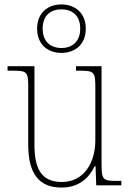

<svg xmlns="http://www.w3.org/2000/svg" viewBox="-20 -834 586 864"><path d="M256 -596C318 -596 366 -634 366 -705C366 -776 318 -814 256 -814C195 -814 147 -776 147 -705C147 -634 195 -596 256 -596ZM257 -618C208 -618 172 -646 172 -705C172 -765 208 -792 257 -792C304 -792 341 -765 341 -705C341 -646 304 -618 257 -618ZM257 10C336 10 381 -34 406 -86H410L413 0H526V-20H505C443 -20 437 -25 437 -97V-536H322V-516H334C406 -516 409 -511 409 -436V-202C409 -104 359 -15 258 -15C163 -15 135 -80 135 -182V-536H14V-516H32C102 -516 107 -512 107 -442V-184C107 -49 158 10 257 10Z"/></svg>

Font: Noto Serif Thai SemiCondensed Thin
Style: Regular
Weight: 100
Width: 4
Designer: Monotype Design Team
Foundry: Monotype Imaging Inc.
Version: Version 2.002